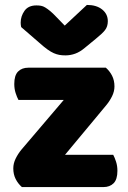

<svg xmlns="http://www.w3.org/2000/svg" viewBox="-20 -760 521 780"><path d="M410 -485Q426 -471 435.5 -452Q445 -433 445 -409Q445 -389 435.5 -369.5Q426 -350 412 -333L244 -131H440Q446 -120 451.5 -103Q457 -86 457 -66Q457 -31 441.5 -15.5Q426 0 400 0H69Q53 -14 43.5 -33Q34 -52 34 -76Q34 -96 43.5 -115.5Q53 -135 67 -152L239 -354H55Q49 -365 43.5 -382Q38 -399 38 -419Q38 -454 53.5 -469.5Q69 -485 95 -485ZM243 -656 333 -740Q372 -740 395 -721.5Q418 -703 418 -674Q418 -652 406.5 -637.5Q395 -623 370 -603L325 -566Q305 -549 285.5 -542Q266 -535 246 -535Q232 -535 221 -537Q210 -539 198.5 -544Q187 -549 173 -559Q159 -569 140 -586L66 -650Q65 -655 64.5 -659Q64 -663 64 -668Q64 -694 79.5 -716Q95 -738 128 -738Q138 -738 146.5 -736.5Q155 -735 164 -729.5Q173 -724 184 -715Q195 -706 209 -691Z"/></svg>

Font: Baloo Tammudu 2 ExtraBold
Style: Regular
Weight: 800
Designer: Maithili Shingre, Omkar Shende and Ek Type
Foundry: Ek Type
Version: Version 1.640;hotconv 1.0.111;makeotfexe 2.5.65597; ttfautoh